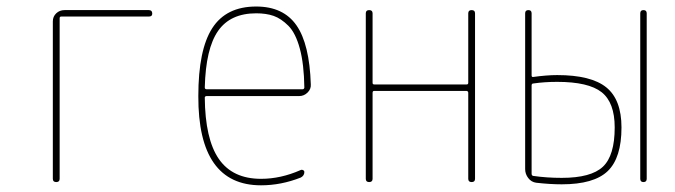

<svg xmlns="http://www.w3.org/2000/svg" viewBox="-20 -550 2040 580"><path d="M139.6 -9.8V-485.4Q139.6 -500 149.9 -509.8Q160.2 -519.5 174.8 -519.5H429.7Q439.5 -519.5 439.9 -509.8Q440.4 -500 429.7 -500H165Q160.2 -500 160.2 -495.1V-9.8Q160.2 0 149.9 0Q139.6 0 139.6 -9.8Z M753.9 -509.8Q675.8 -509.8 638.7 -456.5Q601.6 -403.3 598.6 -286.1Q598.6 -280.3 604.5 -280.3H893.6Q898.4 -280.3 899.4 -285.2Q898.4 -356.4 885.7 -403.3Q873 -450.2 851.1 -472.2Q829.1 -494.1 806.6 -502Q784.2 -509.8 753.9 -509.8ZM768.6 9.8Q578.1 9.8 579.1 -259.8Q579.1 -399.4 621.1 -464.8Q663.1 -530.3 753.9 -530.3Q835.9 -530.3 875.5 -473.6Q915 -417 918.9 -294.9Q919.9 -281.2 909.2 -270.5Q898.4 -259.8 883.8 -259.8H604.5Q599.6 -259.8 598.6 -255.9Q599.6 -129.9 641.1 -69.8Q682.6 -9.8 768.6 -9.8Q828.1 -9.8 887.7 -36.1Q891.6 -38.1 895.5 -36.1Q899.4 -34.2 899.4 -30.3Q899.4 -19.5 888.7 -13.7Q829.1 9.8 768.6 9.8Z M1085 -9.8V-509.8Q1085 -519.5 1095.2 -519.5Q1105.5 -519.5 1105.5 -509.8V-299.8Q1105.5 -294.9 1110.4 -294.9H1389.6Q1394.5 -294.9 1394.5 -299.8V-509.8Q1394.5 -519.5 1404.8 -519.5Q1415 -519.5 1415 -509.8V-9.8Q1415 0 1404.8 0Q1394.5 0 1394.5 -9.8V-269.5Q1394.5 -274.4 1389.6 -275.4H1110.4Q1105.5 -275.4 1105.5 -269.5V-9.8Q1105.5 0 1095.2 0Q1085 0 1085 -9.8Z M1914.1 -9.8V-509.8Q1914.1 -519.5 1923.8 -519.5Q1933.6 -519.5 1933.6 -509.8V-9.8Q1933.6 0 1923.8 0Q1914.1 0 1914.1 -9.8ZM1585.9 -292V-25.4Q1585.9 -19.5 1590.8 -18.6Q1631.8 -12.7 1676.8 -12.7Q1765.6 -12.7 1801.3 -46.4Q1836.9 -80.1 1836.9 -165Q1836.9 -240.2 1797.4 -271.5Q1757.8 -302.7 1663.1 -302.7Q1625 -302.7 1591.8 -297.9Q1585.9 -297.9 1585.9 -292ZM1599.6 2Q1585 0 1575.7 -12.2Q1566.4 -24.4 1566.4 -39.1V-509.8Q1566.4 -519.5 1576.2 -519.5Q1585.9 -519.5 1585.9 -509.8V-322.3Q1585.9 -317.4 1589.8 -317.4Q1631.8 -323.2 1663.1 -323.2Q1765.6 -323.2 1811.5 -286.1Q1857.4 -249 1857.4 -165Q1857.4 -73.2 1815.9 -33.2Q1774.4 6.8 1676.8 6.8Q1641.6 6.8 1599.6 2Z"/></svg>

Font: Rounded-X Mgen+ 1mn thin
Style: Regular
Weight: 100
Designer: [Source Han Sans]
Ryoko NISHIZUKA  (kana & ideographs); Paul D. Hunt (Latin, Greek & Cyrillic); Wenlong ZHANG  (bopomofo
Version: Version 1.059.20150602